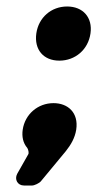

<svg xmlns="http://www.w3.org/2000/svg" viewBox="-20 -476 300 592"><path d="M163 -289C212 -289 252 -323 259 -373C266 -422 236 -456 187 -456C138 -456 99 -422 92 -373C85 -323 114 -289 163 -289ZM145 -158C97 -158 57 -124 50 -76C47 -55 51 -35 64 -20C67 -16 70 -4 67 0L33 60C24 77 34 96 54 96H79C86 96 101 89 106 83L183 -10C199 -30 211 -51 215 -76C223 -129 189 -158 145 -158Z"/></svg>

Font: Trueno
Style: RoundBdIt
Weight: 700
Designer: Julieta Ulanovsky, Jasper
Foundry: Julieta Ulanovsky, Cannot Into Space Fonts
Version: Version 3.001